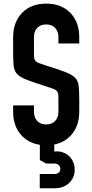

<svg xmlns="http://www.w3.org/2000/svg" viewBox="-20 -786 508 1060"><path d="M235 16Q152 16 102.2 -35Q52.5 -86 52.5 -169V-204H167.5V-169Q167.5 -137.5 185.5 -118.2Q203.5 -99 235 -99Q266.5 -99 284.5 -118.2Q302.5 -137.5 302.5 -169V-239Q302.5 -257 301 -267.2Q299.5 -277.5 293.8 -284Q288 -290.5 274.2 -295.8Q260.5 -301 235 -309Q166.5 -330.5 129 -345Q91.5 -359.5 75.2 -376.5Q59 -393.5 55.8 -420.8Q52.5 -448 52.5 -494V-581Q52.5 -664.5 102.2 -715.2Q152 -766 235 -766Q318.5 -766 368 -715.2Q417.5 -664.5 417.5 -581V-546H302.5V-581Q302.5 -612.5 284.5 -631.8Q266.5 -651 235 -651Q203.5 -651 185.5 -631.8Q167.5 -612.5 167.5 -581V-494Q167.5 -476 168.8 -465.8Q170 -455.5 175.8 -449.2Q181.5 -443 195.5 -437.5Q209.5 -432 235 -424Q303.5 -403 341 -388.2Q378.5 -373.5 394.8 -356.5Q411 -339.5 414.2 -312.5Q417.5 -285.5 417.5 -239V-169Q417.5 -86 368 -35Q318.5 16 235 16ZM199.5 253.5V174.5H281Q295.5 174.5 304.2 167Q313 159.5 313 146.5Q313 133.5 304.2 125.2Q295.5 117 281 117H235.5L200 98V-21H279.5V76.5L243.5 60Q289 43.5 322.2 53.5Q355.5 63.5 374 90.2Q392.5 117 392.5 150.5Q392.5 194.5 361.8 224Q331 253.5 281 253.5Z"/></svg>

Font: Mohave Light SemiBold
Style: Regular
Weight: 600
Version: Version 2.003